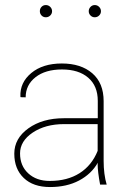

<svg xmlns="http://www.w3.org/2000/svg" viewBox="-20 -736 515 767"><path d="M234.9 -263.7H370.6V-333Q370.6 -392.6 332.5 -425.5Q294.4 -458.5 227.8 -458.5Q161.1 -458.5 121.8 -427.5Q82.5 -396.5 82.5 -347.2L62.5 -347.7L61.5 -350.1Q59.1 -406.2 105 -444.3Q150.9 -482.4 227.1 -482.4Q303.2 -482.4 348.6 -443.4Q394 -404.3 394 -332V-93.8Q394 -39.6 406.2 1.5H379.9Q370.1 -51.3 370.1 -79.6L370.6 -85.9Q345.2 -41 295.9 -14.9Q246.6 11.2 179.7 11.2Q112.8 11.2 75 -24.9Q37.1 -61 37.1 -122.1Q37.1 -183.1 93.5 -223.4Q149.9 -263.7 234.9 -263.7ZM178.7 -13.2Q249 -13.2 297.9 -44.2Q346.7 -75.2 370.1 -133.3V-240.2H235.8Q161.1 -240.2 110.6 -206.3Q60.1 -172.4 60.1 -123Q60.1 -73.7 92.8 -43.5Q125.5 -13.2 178.7 -13.2ZM180.7 -674.1Q173.3 -667 163.1 -667Q152.8 -667 146 -674.1Q139.2 -681.2 139.2 -691.4Q139.2 -701.7 146 -708.7Q152.8 -715.8 163.1 -715.8Q173.3 -715.8 180.7 -708.5Q188 -701.2 188 -691.2Q188 -681.2 180.7 -674.1ZM383.3 -691.2Q383.3 -681.2 376 -674.1Q368.7 -667 358.6 -667Q348.6 -667 341.6 -674.1Q334.5 -681.2 334.5 -691.2Q334.5 -701.2 341.6 -708.5Q348.6 -715.8 358.6 -715.8Q368.7 -715.8 376 -708.5Q383.3 -701.2 383.3 -691.2Z"/></svg>

Font: Yantramanav Thin
Style: Regular
Weight: 250
Version: Version 1.001;PS 1.0;hotconv 1.0.72;makeotf.lib2.5.5900; ttf